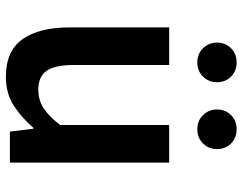

<svg xmlns="http://www.w3.org/2000/svg" viewBox="-108 -722 844 669"><g transform="rotate(90 314.5 -388.0)"><path d="M248 14Q158 14 117 -44Q76 -102 76 -207V-555H207V-223Q207 -156 227.5 -127.5Q248 -99 293 -99Q329 -99 357 -117Q385 -135 416 -175V-555H547V0H439L429 -82H426Q389 -39 347 -12.5Q305 14 248 14ZM198 -653Q168 -653 148.5 -673Q129 -693 129 -721Q129 -751 148.5 -770.5Q168 -790 198 -790Q228 -790 247.5 -770.5Q267 -751 267 -721Q267 -693 247.5 -673Q228 -653 198 -653ZM431 -653Q401 -653 381.5 -673Q362 -693 362 -721Q362 -751 381.5 -770.5Q401 -790 431 -790Q461 -790 480.5 -770.5Q500 -751 500 -721Q500 -693 480.5 -673Q461 -653 431 -653Z"/></g></svg>

Font: Noto Sans HK SemiBold
Style: Regular
Weight: 600
Version: Version 2.004-H2;hotconv 1.0.118;makeotfexe 2.5.65603